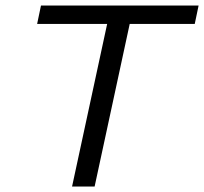

<svg xmlns="http://www.w3.org/2000/svg" viewBox="-20 -678 742 698"><path d="M242 0 384 -658H466L324 0ZM115 -591 129 -658H702L688 -591Z"/></svg>

Font: Ysabeau Office Medium
Style: Italic
Weight: 500
Italic angle: -12°
Designer: Christian Thalmann (Catharsis Fonts)
Version: Version 2.001;gftools[0.9.30]; featfreeze: tnum,lnum,ss02